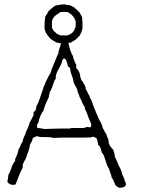

<svg xmlns="http://www.w3.org/2000/svg" viewBox="-20 -865 655 887"><path d="M361 -761C361 -769 359 -778 359 -786L349 -805C348 -808 344 -810 343 -812L335 -820C333 -822 330 -825 327 -826C325 -828 325 -830 322 -831C317 -834 312 -835 310 -838C305 -839 302 -840 299 -842C292 -842 286 -842 280 -845C270 -845 265 -844 256 -843C251 -842 245 -840 237 -840C235 -837 232 -836 227 -834C225 -830 220 -828 217 -825C213 -823 213 -820 210 -819C209 -818 208 -816 204 -814C203 -808 199 -807 198 -801C196 -800 195 -797 193 -795C192 -792 192 -791 189 -788C189 -784 188 -782 188 -778C188 -772 186 -767 186 -761C186 -752 187 -748 185 -741C186 -739 186 -735 186 -732C187 -724 191 -719 192 -713C197 -709 198 -703 202 -699L213 -686C217 -684 220 -681 222 -679C227 -678 230 -674 235 -673C237 -672 237 -669 237 -669C245 -669 248 -667 254 -666C256 -666 258 -666 261 -665C261 -662 260 -659 260 -657C256 -644 250 -630 249 -616C245 -613 223 -552 219 -547C219 -539 214 -536 214 -528C200 -510 179 -459 177 -449C174 -439 156 -383 149 -377C148 -369 145 -356 143 -353C141 -350 135 -351 135 -345C134 -344 137 -335 134 -331C130 -324 120 -301 116 -298C117 -290 104 -264 100 -255C97 -239 86 -230 85 -211C76 -202 75 -186 66 -176C63 -160 58 -146 52 -134C49 -132 50 -126 50 -121C34 -106 32 -77 19 -58C18 -47 16 -36 14 -25C20 -15 35 -7 52 -13C62 -40 72 -66 85 -91C84 -97 85 -103 86 -107C92 -122 102 -133 105 -151C112 -166 117 -182 119 -200C127 -207 129 -218 132 -228C138 -231 144 -234 151 -236C172 -227 202 -236 225 -228C280 -231 344 -228 397 -230C404 -230 405 -234 413 -233C417 -230 423 -229 427 -225C429 -216 433 -208 433 -197C443 -189 447 -175 450 -161C455 -156 458 -150 461 -143C468 -122 474 -99 485 -82C487 -67 495 -59 496 -44C506 -34 508 -16 517 -5C521 -5 524 0 529 2C542 4 561 -1 562 -13V-16C556 -29 553 -46 545 -58C542 -75 535 -89 528 -101C523 -116 516 -129 510 -143C511 -156 505 -162 504 -172C495 -182 486 -191 482 -205C481 -210 483 -215 480 -222C477 -229 473 -235 472 -244C465 -252 461 -264 455 -273C451 -290 444 -303 436 -317C427 -340 416 -361 408 -386C406 -392 403 -397 402 -403C399 -409 394 -412 394 -421C387 -430 383 -444 376 -454C376 -467 370 -474 365 -482C363 -486 361 -491 357 -493C355 -498 349 -512 350 -519C347 -533 340 -544 331 -552C333 -554 332 -561 332 -566C327 -574 324 -584 320 -593C319 -596 317 -599 318 -604C307 -621 301 -643 296 -666C300 -667 305 -669 310 -669C312 -673 315 -673 317 -674C319 -677 322 -678 325 -679C328 -682 333 -684 337 -689C339 -692 343 -695 347 -699C348 -702 349 -704 352 -706C351 -711 355 -713 356 -716C359 -724 360 -729 361 -736C362 -745 360 -752 361 -761ZM394 -309C397 -301 407 -289 398 -277C392 -277 387 -277 383 -279C361 -267 325 -279 299 -271C264 -272 219 -270 184 -269C175 -273 159 -271 151 -276C149 -289 155 -294 159 -303C158 -312 173 -348 181 -353C181 -360 184 -364 186 -370C187 -378 203 -411 206 -418C205 -426 210 -430 209 -438C210 -444 216 -444 216 -451C218 -455 219 -460 222 -463C222 -468 228 -483 230 -487C231 -494 235 -498 238 -501C234 -521 253 -550 255 -553C256 -556 268 -577 267 -583C266 -589 273 -590 275 -596C288 -591 290 -576 293 -561C295 -556 301 -555 304 -550C305 -536 308 -524 313 -514C315 -508 320 -491 321 -482C326 -472 331 -461 337 -452C337 -437 346 -430 348 -416C357 -402 361 -383 372 -370C370 -366 373 -365 373 -361C382 -345 386 -327 394 -309ZM330 -750C330 -748 329 -746 329 -740C327 -735 324 -730 322 -724C318 -719 316 -714 309 -710C304 -705 301 -708 298 -703C295 -703 292 -702 290 -702C285 -701 282 -701 278 -701C278 -701 277 -701 273 -702C272 -702 272 -701 267 -701C266 -702 261 -702 259 -702C252 -703 249 -708 242 -709C240 -711 238 -712 238 -715H235C235 -717 234 -717 234 -717L226 -724C226 -727 224 -730 223 -731C222 -732 220 -735 220 -737V-768C222 -772 223 -774 223 -777L228 -785C231 -785 231 -791 234 -791C238 -796 243 -797 249 -802C252 -803 257 -808 259 -810C266 -808 268 -810 272 -810C281 -810 290 -810 296 -808C298 -807 299 -803 304 -803C304 -800 309 -799 311 -797L321 -785C321 -783 324 -781 324 -780C324 -777 327 -774 328 -774C328 -768 329 -765 330 -763C329 -761 330 -757 330 -750Z"/></svg>

Font: FuturaRener
Style: Light
Weight: 300
Designer: BSozoo
Foundry: BSozoo
Version: Version 1.0